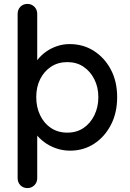

<svg xmlns="http://www.w3.org/2000/svg" viewBox="-20 -760 661 980"><path d="M335 -535Q405 -535 459.5 -500Q514 -465 546 -404.5Q578 -344 578 -264Q578 -184 546 -122.5Q514 -61 460 -26Q406 9 338 9Q300 9 266 -3Q232 -15 206 -34.5Q180 -54 163.5 -76Q147 -98 143 -117L170 -130V149Q170 171 155.5 185.5Q141 200 120 200Q98 200 84 185.5Q70 171 70 149V-689Q70 -711 84 -725.5Q98 -740 120 -740Q141 -740 155.5 -725.5Q170 -711 170 -689V-408L154 -417Q157 -436 173 -456.5Q189 -477 213.5 -495Q238 -513 269.5 -524Q301 -535 335 -535ZM324 -443Q276 -443 240.5 -419.5Q205 -396 185 -356Q165 -316 165 -264Q165 -213 185 -171.5Q205 -130 240.5 -106.5Q276 -83 324 -83Q371 -83 406 -106.5Q441 -130 461.5 -171.5Q482 -213 482 -264Q482 -315 461.5 -355.5Q441 -396 406 -419.5Q371 -443 324 -443Z"/></svg>

Font: Quicksand SemiBold
Style: Regular
Weight: 600
Designer: Andrew Paglinawan
Foundry: Andrew Paglinawan
Version: Version 3.006